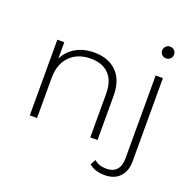

<svg xmlns="http://www.w3.org/2000/svg" viewBox="-156 -888 1251 1244"><g transform="rotate(20 469.5 -266.0)"><path d="M573 -305V0H523V-301Q523 -389 478.5 -435Q434 -481 354 -481Q262 -481 209 -426Q156 -371 156 -278V0H106V-522H154V-409Q181 -464 234.5 -495Q288 -526 361 -526Q459 -526 516 -469Q573 -412 573 -305ZM585 163 605 126Q637 155 690 155Q736 155 760 128Q784 101 784 50V-522H834V52Q834 119 797 158.5Q760 198 693 198Q660 198 631.5 189Q603 180 585 163ZM768 -689Q768 -706 780 -718Q792 -730 809 -730Q826 -730 838 -718.5Q850 -707 850 -690Q850 -673 838 -661Q826 -649 809 -649Q792 -649 780 -660.5Q768 -672 768 -689Z"/></g></svg>

Font: Idrija Light
Style: Regular
Weight: 300
Designer: Julieta Ulanovsky
Foundry: Julieta Ulanovsky
Version: Version 7.200